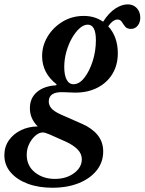

<svg xmlns="http://www.w3.org/2000/svg" viewBox="-120 -611 663 880"><path d="M120 249.5Q56.5 249.5 7 231Q-42.5 212.5 -71.2 179Q-100 145.5 -100 100.5Q-100 61.5 -79.2 32Q-58.5 2.5 -24 -14.2Q10.5 -31 53 -31.5Q17 -67 17 -115Q17 -162 49.8 -189.5Q82.5 -217 137.5 -220L139.5 -224.5Q73 -276 73 -354Q73 -402 98.5 -444Q124 -486 167.2 -512Q210.5 -538 264 -538Q314.5 -538 352.5 -511.5Q379 -552.5 408.5 -571.8Q438 -591 465.5 -591Q491 -591 507 -573.8Q523 -556.5 523 -530Q523 -508.5 511.2 -493.5Q499.5 -478.5 480 -478.5Q462 -478.5 453.5 -489.2Q445 -500 438.2 -510.8Q431.5 -521.5 418.5 -521.5Q398 -521.5 376 -490.5Q420 -442.5 420 -367Q420 -313 395.2 -272.2Q370.5 -231.5 326.5 -209Q282.5 -186.5 225.5 -186.5Q208.5 -186.5 195 -187.5Q181.5 -188.5 171 -188.5Q103.5 -191.5 103.5 -145.5Q103.5 -129.5 115 -115.2Q126.5 -101 158 -86.5L257 -43Q302.5 -23 327.8 8.5Q353 40 353 83.5Q353 132 323.5 169.5Q294 207 241.5 228.2Q189 249.5 120 249.5ZM217 -225Q243.5 -225 266.8 -254.8Q290 -284.5 304.8 -330.8Q319.5 -377 319.5 -426.5Q319.5 -498 282 -498Q263.5 -498 244.5 -481Q225.5 -464 209.5 -435.8Q193.5 -407.5 184 -373.2Q174.5 -339 174.5 -304Q174.5 -266.5 185.5 -245.8Q196.5 -225 217 -225ZM131.5 209Q184 209 219.5 182.5Q255 156 255 119Q255 93.5 235.2 73.5Q215.5 53.5 180 37.5L108 5.5Q86 -4 76.5 -4Q59.5 -4 42.5 10.5Q25.5 25 14 48.2Q2.5 71.5 2.5 98.5Q2.5 149 40 179Q77.5 209 131.5 209Z"/></svg>

Font: Libre Caslon Condensed SemiBold Italic
Style: Regular
Weight: 600
Italic angle: -22.583°
Designer: Pablo Impallari, Rodrigo Fuenzalida, Katja Schimmel, Ertekin Erdin
Foundry: Pablo Impallari, Rodrigo Fuenzalida
Version: Version 2.000; ttfautohint (v1.8.4.7-5d5b);gftools[0.9.33]